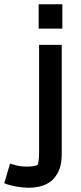

<svg xmlns="http://www.w3.org/2000/svg" viewBox="-58 -681 377 899"><path d="M123 -661H234V-547H123ZM-38 177 -11 85Q14 93 30.5 96Q47 99 68 99Q96 99 118 92Q125 73 125 35V-471H231V43Q231 116 192 157Q153 198 75 198Q49 198 18 192.5Q-13 187 -38 177Z"/></svg>

Font: Athiti SemiBold
Style: Regular
Weight: 600
Designer: CadsonDemak Team
Foundry: CadsonDemak
Version: Version 1.033